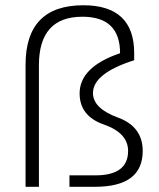

<svg xmlns="http://www.w3.org/2000/svg" viewBox="-20 -717 609 737"><path d="M78.1 0V-468.3Q78.1 -696.8 299.8 -696.8Q495.1 -696.8 495.1 -512.7V-485.8Q336.9 -435.5 336.9 -359.9Q336.9 -300.8 432.4 -265.9Q527.8 -231 527.8 -137.7Q527.8 0 345.2 0H246.6V-43.9H346.2Q471.7 -43.9 471.7 -137.7Q471.7 -206.5 378.7 -239Q285.6 -271.5 285.6 -358.4Q285.6 -460 440.9 -512.7Q440.9 -652.8 296.4 -652.8Q129.4 -652.8 129.4 -466.8V0Z"/></svg>

Font: Voltera Light
Style: Light
Weight: 300
Designer: Bernd Montag
Version: Version 1.301